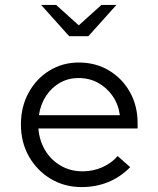

<svg xmlns="http://www.w3.org/2000/svg" viewBox="-20 -750 640 780"><path d="M312 10Q242 10 186 -23.5Q130 -57 97.5 -114.5Q65 -172 65 -244Q65 -316 96 -373Q127 -430 180.5 -463Q234 -496 300 -496Q369 -496 423 -463.5Q477 -431 508 -375.5Q539 -320 539 -250V-228H136Q140 -178 164 -138.5Q188 -99 227.5 -76.5Q267 -54 315 -54Q358 -54 395.5 -70.5Q433 -87 458 -116L509 -71Q470 -31 420 -10.5Q370 10 312 10ZM138 -282H467Q461 -326 437.5 -360Q414 -394 378.5 -413.5Q343 -433 299 -433Q258 -433 224 -414Q190 -395 167.5 -361Q145 -327 138 -282ZM261 -603 147 -730H208L300 -647L392 -730H453L339 -603Z"/></svg>

Font: Red Hat Mono
Style: Regular
Weight: 400
Designer: Pentagram, MCKL
Foundry: Pentagram, MCKL
Version: Version 1.023